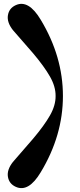

<svg xmlns="http://www.w3.org/2000/svg" viewBox="-20 -873 417 998"><path d="M191.9 -770Q307.1 -579.1 307.1 -374Q307.1 -168.9 191.9 22Q128.4 128.4 62 98.1Q27.3 82.5 21.2 46.1Q15.1 9.8 46.9 -30.8L151.9 -151.9Q210 -220.7 239.7 -272.9Q269.5 -325.2 269 -374Q269.5 -422.9 239.7 -475.1Q210 -527.3 151.9 -596.2L46.9 -716.8Q15.1 -757.3 21.2 -793.9Q27.3 -830.6 62 -846.2Q128.4 -876.5 191.9 -770Z"/></svg>

Font: Pilowlava
Style: Regular
Weight: 400
Designer: Anton Moglia, Jérémy Landes, Maksym Kobuzan (Cyrillic), Velvetyne Type Foundry
Foundry: Anton Moglia, Jérémy Landes, Velvetyne Type Foundry
Version: Version 1.001;hotconv 1.0.109;makeotfexe 2.5.65596